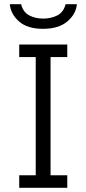

<svg xmlns="http://www.w3.org/2000/svg" viewBox="-20 -899 413 919"><path d="M72 0V-60H151V-626H72V-686H302V-626H222V-60H302V0ZM186 -761Q111 -761 71 -796.5Q31 -832 27 -879H81Q91 -840 120.5 -825Q150 -810 187 -810Q224 -810 254 -825Q284 -840 294 -879H348Q344 -832 302.5 -796.5Q261 -761 186 -761Z"/></svg>

Font: Chivo Medium ExtraLight
Style: Regular
Weight: 250
Version: Version 2.002